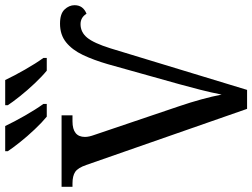

<svg xmlns="http://www.w3.org/2000/svg" viewBox="-136 -835 971 739"><g transform="rotate(-90 349.5 -465.5)"><path d="M84 -619Q73 -651 57.5 -661.5Q42 -672 13 -672H0V-714H275V-672H252Q192 -672 192 -624Q192 -616 194 -607Q196 -598 200 -587L310 -262Q325 -218 336.5 -176Q348 -134 355 -98Q363 -139 373.5 -180Q384 -221 395 -261L472 -536Q488 -591 507.5 -632Q527 -673 556 -696.5Q585 -720 628 -720Q666 -720 682.5 -702.5Q699 -685 699 -664Q699 -631 666 -618Q652 -641 626 -641Q595 -641 574 -615.5Q553 -590 533 -526L373 0H300ZM447 -771Q425 -789 398 -817.5Q371 -846 348 -875Q325 -904 314 -921V-931H411Q427 -897 451 -855Q475 -813 496 -784V-771ZM270 -771Q248 -789 221 -817.5Q194 -846 171 -875Q148 -904 137 -921V-931H234Q250 -897 274 -855Q298 -813 319 -784V-771Z"/></g></svg>

Font: NotoSerif-Regular
Style: Regular
Weight: 400
Designer: Monotype Design Team
Foundry: Monotype Imaging Inc.
Version: Version 2.007; ttfautohint (v1.8) -l 8 -r 50 -G 200 -x 14 -D